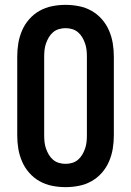

<svg xmlns="http://www.w3.org/2000/svg" viewBox="-20 -763 540 791"><path d="M250 8Q222 8 194.5 2.5Q167 -3 143 -16.5Q119 -30 100.5 -51Q82 -72 71 -97.5Q60 -123 55.5 -150Q51 -177 51 -205V-530Q51 -558 55.5 -585Q60 -612 71 -637.5Q82 -663 100.5 -684Q119 -705 143 -718.5Q167 -732 194.5 -737.5Q222 -743 250 -743Q278 -743 305.5 -737.5Q333 -732 357 -718.5Q381 -705 399.5 -684Q418 -663 429 -637.5Q440 -612 444.5 -585Q449 -558 449 -530V-205Q449 -177 444.5 -150Q440 -123 429 -97.5Q418 -72 399.5 -51Q381 -30 357 -16.5Q333 -3 305.5 2.5Q278 8 250 8ZM250 -88Q264 -88 277.5 -92Q291 -96 301.5 -105Q312 -114 319 -126Q326 -138 330.5 -151Q335 -164 336.5 -177.5Q338 -191 338 -205V-530Q338 -544 336.5 -557.5Q335 -571 330.5 -584Q326 -597 319 -609Q312 -621 301.5 -630Q291 -639 277.5 -643Q264 -647 250 -647Q236 -647 222.5 -643Q209 -639 198.5 -630Q188 -621 181 -609Q174 -597 169.5 -584Q165 -571 163.5 -557.5Q162 -544 162 -530V-205Q162 -191 163.5 -177.5Q165 -164 169.5 -151Q174 -138 181 -126Q188 -114 198.5 -105Q209 -96 222.5 -92Q236 -88 250 -88Z"/></svg>

Font: Iosevka Curly
Style: Bold
Weight: 700
Monospace: yes
Designer: Belleve Invis
Foundry: Belleve Invis
Version: Version 22.1.2; ttfautohint (v1.8.4)